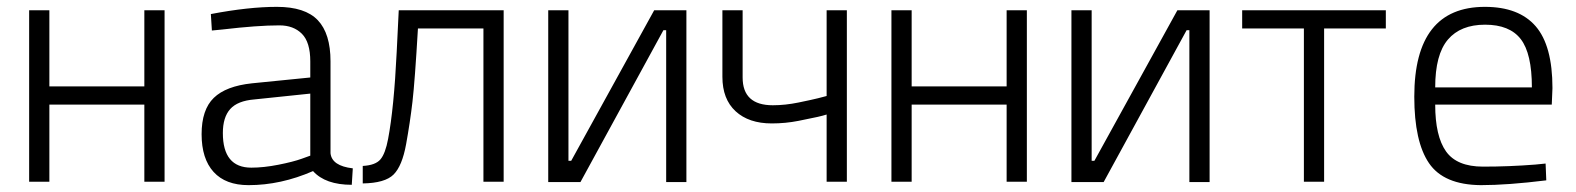

<svg xmlns="http://www.w3.org/2000/svg" viewBox="-20 -530 4596 560"><path d="M65 -500H124V-278H401V-500H460V0H401V-225H124V0H65Z M944 -351V-83Q948 -46 1009 -39L1006 9Q929 9 893 -31Q799 10 705 10Q638 10 603 -28.5Q568 -67 568 -138.5Q568 -210 603.5 -244.5Q639 -279 715 -287L885 -304V-351Q885 -407 860.5 -431.5Q836 -456 795 -456Q731 -456 629 -444L598 -441L595 -489Q705 -510 787.5 -510Q870 -510 907 -471Q944 -432 944 -351ZM630 -142Q630 -41 713 -41Q749 -41 792 -49.5Q835 -58 860 -67L885 -76V-257L722 -240Q673 -236 651.5 -212Q630 -188 630 -142Z M1390 0V-447H1199Q1190 -293 1183 -233Q1176 -173 1164.5 -109.5Q1153 -46 1128 -21Q1103 4 1038 5V-46Q1075 -48 1089.5 -65Q1104 -82 1112 -125Q1129 -214 1137 -378L1143 -500H1449V0Z M1923 1V-442H1915L1673 1H1579V-500H1638V-61H1646L1888 -500H1982V1Z M2450 -500V0H2391V-196Q2382 -193 2364.5 -189Q2347 -185 2309 -177.5Q2271 -170 2231 -170Q2164 -170 2125.5 -205.5Q2087 -241 2087 -306V-500H2146V-304Q2146 -223 2234 -223Q2270 -223 2309 -231Q2348 -239 2366 -243.5Q2384 -248 2391 -250V-500Z M2580 -500H2639V-278H2916V-500H2975V0H2916V-225H2639V0H2580Z M3449 1V-442H3441L3199 1H3105V-500H3164V-61H3172L3414 -500H3508V1Z M3603 -500H4022V-447H3842V0H3783V-447H3603Z M4458 -50 4488 -53 4490 -4Q4377 10 4299 10Q4191 9 4148 -54Q4105 -117 4105 -248Q4105 -510 4311 -510Q4410 -510 4459 -453.5Q4508 -397 4508 -273L4506 -225H4166Q4166 -133 4197.5 -88.5Q4229 -44 4305.5 -44Q4382 -44 4458 -50ZM4166 -275H4448Q4448 -374 4415.5 -416Q4383 -458 4311.5 -458Q4240 -458 4203 -414.5Q4166 -371 4166 -275Z"/></svg>

Font: Titillium Web[RUS by Daymarius]
Style: Regular
Weight: 300
Designer: Cyrillization by Daymarius
Foundry: Cyrillization by Daymarius
Version: Version 1.002 September 12, 2018